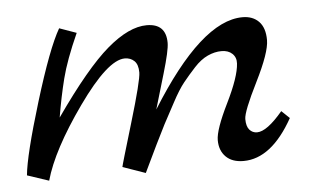

<svg xmlns="http://www.w3.org/2000/svg" viewBox="-38 -451 817 505"><g transform="rotate(-5 371.0 -198.5)"><path d="M697 -130 718 -110Q661 -8 587 -8Q557 -8 540.5 -24.5Q524 -41 524 -68.5Q524 -96 557 -163Q590 -230 592 -265Q593 -281 582.5 -291Q572 -301 554 -301Q536 -301 517.5 -292.5Q499 -284 481.5 -265Q464 -246 449.5 -228Q435 -210 417.5 -177Q400 -144 388 -122Q367 -81 328 1L268 -20Q268 -23 301 -133Q334 -243 334 -264Q334 -285 324 -294.5Q314 -304 299 -304Q254 -304 174.5 -192Q95 -80 73 -1L16 -20Q21 -73 63 -210.5Q105 -348 134 -398L179 -382Q148 -313 136 -265.5Q124 -218 115 -164Q201 -287 259 -336.5Q317 -386 364 -386Q415 -386 415 -335Q415 -315 397.5 -256Q380 -197 370 -163Q508 -385 617 -385Q644 -385 660 -368.5Q676 -352 676 -319.5Q676 -287 638.5 -212Q601 -137 601 -117.5Q601 -98 609 -89Q617 -80 629 -80Q655 -80 697 -130Z"/></g></svg>

Font: Marck Script
Style: Regular
Weight: 400
Designer: Denis Masharov, Marck Fogel
Foundry: Denis Masharov
Version: Version 1.002